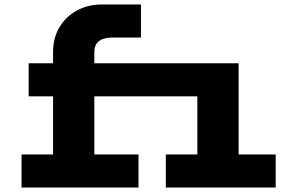

<svg xmlns="http://www.w3.org/2000/svg" viewBox="-20 -845 1340 865"><path d="M503 -411V-560H787V-411ZM869 0V-560H1055V0ZM727 0V-149H1222V0ZM759 -411V-560H962V-411ZM219 0V-610Q219 -674 248 -722.5Q277 -771 327 -798Q377 -825 440 -825H615V-676H487Q464 -676 445.5 -670Q427 -664 416 -649.5Q405 -635 405 -610V0ZM109 -411V-560H543V-411ZM77 0V-149H604V0Z"/></svg>

Font: Azeret Mono ExtraBold
Style: Regular
Weight: 800
Designer: Martin Vácha
Foundry: Displaay
Version: Version 1.002